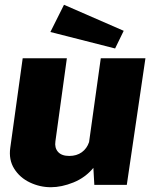

<svg xmlns="http://www.w3.org/2000/svg" viewBox="-20 -774 663 804"><path d="M23 -155 75 -530H260L212 -182Q208 -155 223 -138Q238 -121 270 -121Q301 -121 322.5 -136.5Q344 -152 353 -179L402 -530H589L511 0H375L371 -71Q337 -30 287.5 -10Q238 10 193 10Q147 10 105 -10Q63 -30 39.5 -67.5Q16 -105 23 -155ZM498 -645 462 -571 191 -640 248 -754Z"/></svg>

Font: Morrison ExtraBold
Style: Regular
Weight: 800
Designer: Pablo Impallari, Rodrigo Fuenzalida (Modified by Dan O. Williams)
Version: Version 0.03;June 6, 2019;FontCreator 11.5.0.2425 64-bit; tt